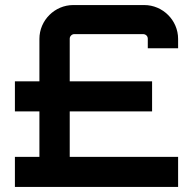

<svg xmlns="http://www.w3.org/2000/svg" viewBox="-20 -740 774 760"><path d="M685 0V-119H256V-299H582V-418H256V-587C256 -597 265 -605 274 -605H546C557 -605 565 -597 565 -587V-549H685V-586C685 -660 624 -720 551 -720H270C197 -720 136 -660 136 -586V-418H39V-299H136V-119H39V0Z"/></svg>

Font: Orbitron SemiBold
Style: Regular
Weight: 600
Designer: Matt McInerney
Foundry: The League of Moveable Type
Version: Version 2.001